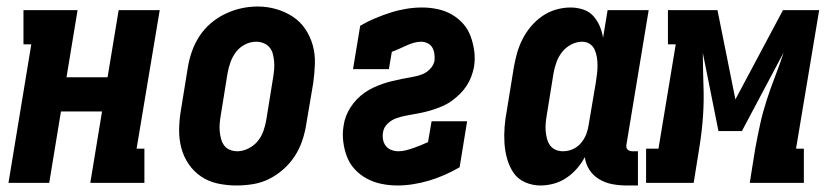

<svg xmlns="http://www.w3.org/2000/svg" viewBox="-20 -561 2540 589"><path d="M6 0 76 -425H52V-530H218L184 -324H310L344 -530H470L399 -105H423V0H257L293 -219H167L131 0Z M705 8Q676 8 648 2Q620 -4 597 -19.5Q574 -35 558.5 -58Q543 -81 536 -108Q529 -135 529.5 -164.5Q530 -194 535 -223L556 -353Q560 -378 568.5 -402.5Q577 -427 591.5 -449.5Q606 -472 626.5 -489.5Q647 -507 671 -518.5Q695 -530 720 -535.5Q745 -541 771 -541Q800 -541 827.5 -533Q855 -525 878 -510Q901 -495 916.5 -472Q932 -449 939.5 -422Q947 -395 946 -365.5Q945 -336 941 -307L919 -177Q915 -152 906.5 -127.5Q898 -103 883.5 -81Q869 -59 848.5 -41Q828 -23 804.5 -11.5Q781 0 755.5 4Q730 8 705 8ZM708 -97Q725 -97 742 -105.5Q759 -114 770.5 -128Q782 -142 788 -159Q794 -176 797 -194L818 -324Q820 -336 821 -348Q822 -360 821 -372Q820 -384 817 -395.5Q814 -407 807 -415.5Q800 -424 789 -428.5Q778 -433 766 -433Q748 -433 731.5 -424.5Q715 -416 704 -401.5Q693 -387 687 -370Q681 -353 678 -336L657 -206Q655 -194 654 -182Q653 -170 654 -158.5Q655 -147 658 -135.5Q661 -124 667.5 -115Q674 -106 685 -101.5Q696 -97 708 -97Z M1199 8Q1174 8 1150 3Q1126 -2 1105.5 -13Q1085 -24 1069 -41Q1053 -58 1044.5 -80Q1036 -102 1033 -126.5Q1030 -151 1034 -175Q1036 -190 1041.5 -204.5Q1047 -219 1055.5 -232Q1064 -245 1075 -256.5Q1086 -268 1099 -277Q1112 -286 1126 -292.5Q1140 -299 1154.5 -304Q1169 -309 1184 -312.5Q1199 -316 1213.5 -319Q1228 -322 1243 -324.5Q1258 -327 1272.5 -332Q1287 -337 1298.5 -348.5Q1310 -360 1313 -375Q1314 -386 1312.5 -396.5Q1311 -407 1306 -415.5Q1301 -424 1291.5 -428.5Q1282 -433 1272 -433Q1260 -433 1248.5 -429.5Q1237 -426 1226 -421Q1215 -416 1204 -411Q1193 -406 1182 -402L1173 -349H1063L1085 -482Q1107 -495 1131 -505Q1155 -515 1178.5 -522.5Q1202 -530 1226.5 -534Q1251 -538 1275 -538Q1299 -538 1322.5 -533Q1346 -528 1366 -516.5Q1386 -505 1401 -488Q1416 -471 1424 -449Q1432 -427 1435 -403Q1438 -379 1434 -355Q1431 -340 1425.5 -325.5Q1420 -311 1411.5 -298Q1403 -285 1392 -274Q1381 -263 1368.5 -253.5Q1356 -244 1342 -237.5Q1328 -231 1313 -226Q1298 -221 1283.5 -217.5Q1269 -214 1254 -211.5Q1239 -209 1224 -206Q1209 -203 1195 -198Q1181 -193 1169 -181.5Q1157 -170 1155 -155Q1153 -144 1155 -133Q1157 -122 1163.5 -113.5Q1170 -105 1180.5 -101Q1191 -97 1202 -97Q1214 -97 1225.5 -100Q1237 -103 1248.5 -107Q1260 -111 1271 -115.5Q1282 -120 1293 -125L1304 -189H1413L1390 -48Q1368 -35 1344 -24.5Q1320 -14 1296.5 -7Q1273 0 1248 4Q1223 8 1199 8Z M1638 8Q1613 8 1590.5 -2Q1568 -12 1555 -31.5Q1542 -51 1535.5 -74.5Q1529 -98 1527.5 -122.5Q1526 -147 1528 -172.5Q1530 -198 1535 -223L1556 -353Q1560 -376 1566 -397.5Q1572 -419 1582.5 -440Q1593 -461 1608.5 -479.5Q1624 -498 1643.5 -511.5Q1663 -525 1685.5 -531.5Q1708 -538 1730 -538Q1750 -538 1768.5 -532Q1787 -526 1799.5 -512.5Q1812 -499 1819.5 -481.5Q1827 -464 1830 -445L1844 -530H1970L1902 -119Q1901 -114 1901.5 -110Q1902 -106 1904.5 -103Q1907 -100 1911 -98.5Q1915 -97 1920 -97H1937V8H1902Q1880 8 1858.5 4Q1837 0 1818.5 -11Q1800 -22 1788.5 -39.5Q1777 -57 1774 -79Q1764 -60 1749.5 -43.5Q1735 -27 1717 -15Q1699 -3 1678.5 2.5Q1658 8 1638 8ZM1707 -97Q1723 -97 1737.5 -103.5Q1752 -110 1762.5 -122.5Q1773 -135 1778.5 -149.5Q1784 -164 1786 -179L1808 -309Q1810 -322 1811.5 -335Q1813 -348 1813 -360.5Q1813 -373 1811 -385.5Q1809 -398 1804 -409Q1799 -420 1789 -426.5Q1779 -433 1766 -433Q1749 -433 1732.5 -424.5Q1716 -416 1704.5 -401.5Q1693 -387 1687 -370Q1681 -353 1678 -336L1657 -206Q1655 -194 1654 -182Q1653 -170 1654 -158.5Q1655 -147 1658 -135.5Q1661 -124 1667.5 -115Q1674 -106 1684.5 -101.5Q1695 -97 1707 -97Z M1962 0V-105H2000L2053 -425H2029V-530H2181L2236 -256L2382 -530H2493L2422 -105H2446V0H2280L2297 -106Q2304 -144 2312 -180.5Q2320 -217 2332 -254Q2344 -291 2358 -327Q2372 -363 2384 -400L2256 -159H2184L2136 -399Q2136 -383 2136.5 -367Q2137 -351 2137 -336L2138 -300Q2140 -252 2136.5 -203Q2133 -154 2125 -106L2108 0Z"/></svg>

Font: Iosevka Slab Extrabold
Style: Italic
Weight: 800
Italic angle: -9°
Monospace: yes
Designer: Belleve Invis
Foundry: Belleve Invis
Version: Version 11.1.0; ttfautohint (v1.8.3)